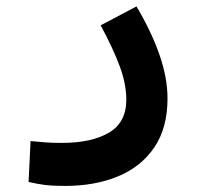

<svg xmlns="http://www.w3.org/2000/svg" viewBox="-20 -351 626 610"><path d="M186.5 239.7Q147.5 239.7 122.8 236.6Q98.1 233.4 70.8 227.1L77.1 97.2Q105 99.6 124.5 101.3Q144 103 176.8 103Q270.5 103 325.9 70.6Q381.3 38.1 381.3 -34.2Q381.3 -83.5 360.6 -139.9Q339.8 -196.3 299.8 -270.5L413.6 -330.6Q460.4 -252 486.3 -178Q512.2 -104 512.2 -38.1Q512.2 55.2 470.5 116.9Q428.7 178.7 355.2 209.2Q281.7 239.7 186.5 239.7Z"/></svg>

Font: Cascadia Code PL
Style: Bold
Weight: 700
Monospace: yes
Designer: Aaron Bell
Foundry: Saja Typeworks
Version: Version 2404.023; ttfautohint (v1.8.4)